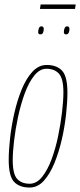

<svg xmlns="http://www.w3.org/2000/svg" viewBox="-20 -830 359 860"><path d="M113 10Q67 10 43 -15.5Q19 -41 19 -114Q19 -155 25 -210Q31 -265 44 -322.5Q57 -380 77 -429Q97 -478 125 -508.5Q153 -539 189 -539Q234 -539 258 -513.5Q282 -488 282 -415Q282 -374 276 -318.5Q270 -263 257 -206Q244 -149 224 -100Q204 -51 176.5 -20.5Q149 10 113 10ZM113 -7Q144 -7 168.5 -37.5Q193 -68 211 -116.5Q229 -165 240.5 -221Q252 -277 258 -328.5Q264 -380 264 -416Q264 -478 244 -500Q224 -522 188 -522Q158 -522 133.5 -491.5Q109 -461 91 -412Q73 -363 61 -307Q49 -251 43 -199.5Q37 -148 37 -113Q37 -50 57 -28.5Q77 -7 113 -7ZM276 -676Q266 -676 266 -686Q266 -696 269.5 -704Q273 -712 281 -712Q291 -712 291 -700Q291 -690 287.5 -683Q284 -676 276 -676ZM161 -676Q151 -676 151 -686Q151 -694 154 -703Q157 -712 166 -712Q176 -712 176 -700Q176 -690 172.5 -683Q169 -676 161 -676ZM159 -790 162 -810H319L316 -790Z"/></svg>

Font: Georama Condensed Thin
Style: Italic
Weight: 100
Width: 3
Italic angle: -9°
Designer: Jean-Baptiste Levee
Foundry: Production Type
Version: Version 1.000